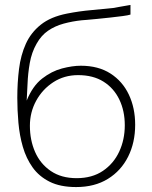

<svg xmlns="http://www.w3.org/2000/svg" viewBox="-20 -750 616 777"><path d="M288 7Q224 7 181 -14.5Q138 -36 112 -72.5Q86 -109 72.5 -155.5Q59 -202 54.5 -253.5Q50 -305 50 -354Q50 -415 57 -471Q64 -527 84.5 -572.5Q105 -618 145 -650Q185 -682 251 -695Q302 -705 349 -709Q396 -713 441 -718Q451 -720 462 -722Q473 -724 485 -726Q497 -728 508 -730V-691Q499 -688 476.5 -685Q454 -682 426.5 -679Q399 -676 373.5 -673.5Q348 -671 330.5 -669.5Q313 -668 311 -668Q273 -664 238 -654.5Q203 -645 175 -626Q147 -607 128 -573Q108 -538 100.5 -495Q93 -452 91.5 -411.5Q90 -371 88 -343Q112 -402 150.5 -432Q189 -462 231 -473Q273 -484 307 -484Q378 -484 427 -452.5Q476 -421 501.5 -367Q527 -313 527 -245Q527 -173 498.5 -116Q470 -59 416.5 -26Q363 7 288 7ZM290 -29Q353 -29 396.5 -58.5Q440 -88 462.5 -136.5Q485 -185 485 -243Q485 -301 463 -347Q441 -393 399 -419.5Q357 -446 296 -446Q240 -446 196 -417.5Q152 -389 126.5 -342.5Q101 -296 101 -241Q101 -183 122 -135Q143 -87 185.5 -58Q228 -29 290 -29Z"/></svg>

Font: Onest Thin
Style: Regular
Weight: 250
Designer: Dmitri Voloshin, Andrey Kudryavtsev
Foundry: Dmitri Voloshin, Andrey Kudryavtsev
Version: Version 1.000;gftools[0.9.33]